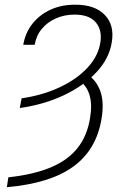

<svg xmlns="http://www.w3.org/2000/svg" viewBox="-20 -573 539 806"><path d="M63 -119.6 70.8 -160.2Q159.7 -173.3 231 -206.8Q302.2 -240.2 347.4 -288.8Q392.6 -337.4 401.4 -395.5Q409.2 -447.8 381.6 -479.7Q354 -511.7 292.5 -511.7Q251.5 -511.7 215.8 -496.3Q180.2 -481 156.2 -452.6Q132.3 -424.3 125.5 -384.8H77.6Q86.4 -436.5 116.9 -474.4Q147.5 -512.2 193.6 -533Q239.7 -553.7 295.9 -553.2Q377.9 -553.7 419.7 -510.5Q461.4 -467.3 449.2 -395.5Q438.5 -327.1 384.8 -269.8Q331.1 -212.4 247.8 -173.1Q164.6 -133.8 63 -119.6ZM314 -234.4 346.7 -261.7Q386.7 -233.4 402.1 -187.5Q417.5 -141.6 406.2 -74.2Q384.8 55.7 287.8 126.2Q190.9 196.8 8.8 212.9L15.1 171.4Q122.1 159.7 193.8 129.4Q265.6 99.1 305.9 47.9Q346.2 -3.4 357.9 -76.7Q367.7 -132.8 356.2 -172.6Q344.7 -212.4 314 -234.4Z"/></svg>

Font: Inter 20pt ExtraLight
Style: Italic
Weight: 250
Italic angle: -9.3988°
Version: Version 4.001;git-66647c0bb